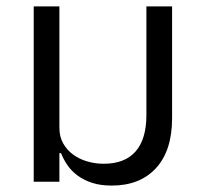

<svg xmlns="http://www.w3.org/2000/svg" viewBox="-20 -566 636 598"><path d="M328 12Q293 12 267 3.5Q241 -5 222 -19Q203 -33 190.5 -51Q178 -69 170 -89H165V0H85V-546H165V-168Q165 -140 177 -119Q189 -98 208.5 -84Q228 -70 252.5 -63Q277 -56 303 -56Q369 -56 402.5 -94.5Q436 -133 436 -208V-546H516V-198Q516 -97 466 -42.5Q416 12 328 12Z"/></svg>

Font: IBM Plex Sans Thai
Style: Regular
Weight: 400
Designer: Mike Abbink, Paul van der Laan, Pieter van Rosmalen, Ben Mitchell, Mark Frömberg
Foundry: Bold Monday
Version: Version 1.1